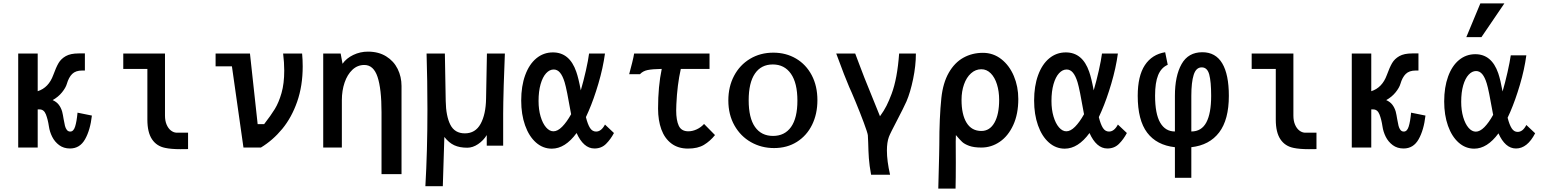

<svg xmlns="http://www.w3.org/2000/svg" viewBox="-20 -863 9040 1123"><path d="M266 -124Q260 -164.5 248.5 -193.8Q237 -223 212 -223H200.5V0H86.5V-550H200.5V-329.5Q264.5 -350 291.5 -424Q308 -469.5 322.5 -494.2Q337 -519 364.8 -534.8Q392.5 -550.5 440 -550.5H476.5V-450.5H460.5Q422.5 -450.5 402.2 -430.5Q382 -410.5 371 -372.5Q364.5 -350 342.8 -323Q321 -296 288 -277.5Q310.5 -267.5 323.5 -250.8Q336.5 -234 343.5 -210.5Q346 -202 348 -190Q350 -178 352 -167Q356.5 -141 360 -127Q363.5 -113 371 -103.2Q378.5 -93.5 391 -93.5Q410 -93.5 419.2 -122.2Q428.5 -151 433.5 -204L517.5 -187Q508 -102.5 477.5 -48.5Q447 5.5 389.5 5.5Q352.5 5.5 326.2 -14Q300 -33.5 285.2 -63Q270.5 -92.5 266 -124Z M842 -163V-460H701V-550H945V-187Q945 -156.5 954.5 -134.2Q964 -112 979.2 -100Q994.5 -88 1011 -87H1080V9L1035.5 9.5Q981 9.5 946 2Q896 -8 869 -48.5Q842 -89 842 -163Z M1336.5 -475H1241V-550H1442L1487 -137H1525Q1564.5 -188 1587.5 -225.5Q1610.5 -263 1626.5 -318.5Q1642.5 -374 1642.5 -450Q1642.5 -496.5 1636 -550H1747Q1750.5 -513.5 1750.5 -475Q1750.5 -361 1718.2 -268.5Q1686 -176 1631 -109.2Q1576 -42.5 1506 0H1404Z M2111 -483Q2071 -483 2041.2 -455Q2011.5 -427 1995.5 -380Q1979.5 -333 1979.5 -277V0H1870.5V-151V-263V-550H1972.5L1983.5 -490Q2005.5 -522 2046 -541.5Q2086.5 -561 2132 -561Q2194 -561 2238.5 -533.5Q2283 -506 2305.8 -460Q2328.5 -414 2328.5 -360V155.5H2211.5V-206Q2211.5 -343.5 2188.2 -413.2Q2165 -483 2111 -483Z M2480 -222.5Q2480 -390 2475 -550H2582L2587 -272Q2588.5 -184 2614 -133.5Q2639.5 -83 2699 -83Q2760.5 -83 2791 -138.5Q2821.5 -194 2823 -286L2828 -550H2933Q2929.5 -477.5 2926.2 -363.2Q2923 -249 2923 -199V-11H2827V-73Q2807.5 -41 2776.2 -20Q2745 1 2713 1Q2668 1 2636.8 -13.5Q2605.5 -28 2579 -62L2570 226H2468Q2480 22 2480 -222.5Z M3028.5 -275Q3028.5 -359.5 3051.8 -423.2Q3075 -487 3117 -521.8Q3159 -556.5 3214 -556.5Q3311.5 -556.5 3350.5 -443.5Q3363.5 -407 3377 -334.5Q3393 -389 3406.8 -450Q3420.5 -511 3425.5 -550H3518.5Q3507 -465.5 3480 -374Q3453 -282.5 3422.5 -212.5L3407 -178Q3417.5 -135.5 3431 -114.5Q3444.5 -93.5 3466.5 -93.5Q3497 -93.5 3518.5 -134.5L3571 -85Q3551.5 -48 3524.5 -21.2Q3497.5 5.5 3457 5.5Q3424.5 5.5 3398.2 -17.8Q3372 -41 3352.5 -85Q3285.5 6.5 3207.5 6.5Q3155.5 6.5 3114.8 -29.5Q3074 -65.5 3051.2 -129.8Q3028.5 -194 3028.5 -275ZM3217 -95Q3241.5 -95 3268 -121.8Q3294.5 -148.5 3320.5 -195L3319 -202.5Q3294.5 -343 3282.5 -382Q3271 -419.5 3255.5 -438Q3240 -456.5 3218.5 -456.5Q3194.5 -456.5 3174.2 -434.5Q3154 -412.5 3142 -370.8Q3130 -329 3130 -272.5Q3130 -222 3142 -181.5Q3154 -141 3174 -118Q3194 -95 3217 -95Z M3689 -550H4130V-460H3962Q3941 -366.5 3936 -253Q3935 -229 3935 -217Q3935 -159.5 3950.2 -127.2Q3965.5 -95 4006 -95Q4030.5 -95 4055.2 -106.5Q4080 -118 4098 -138L4162 -73Q4133.5 -37.5 4097.5 -15.8Q4061.5 6 4004 6Q3946 6 3906.8 -23.8Q3867.5 -53.5 3848.2 -106.2Q3829 -159 3829 -228Q3829 -358 3850.5 -460Q3795 -459 3767.5 -453.2Q3740 -447.5 3723 -429H3660Q3668.5 -460 3677.5 -496.2Q3686.5 -532.5 3689 -550Z M4240 -275.5Q4240 -356 4273.5 -419.5Q4307 -483 4367 -519Q4427 -555 4503 -555Q4577 -555 4635.8 -520.5Q4694.5 -486 4727.8 -423Q4761 -360 4761 -277Q4761 -196.5 4729.8 -133Q4698.5 -69.5 4641 -33.2Q4583.5 3 4507.5 3Q4433.5 3 4372.5 -31.5Q4311.5 -66 4275.8 -129.2Q4240 -192.5 4240 -275.5ZM4644 -274.5Q4644 -377.5 4606 -431.8Q4568 -486 4500 -486Q4432 -486 4395.5 -432.5Q4359 -379 4359 -276.5Q4359 -173 4396 -120.5Q4433 -68 4501.5 -68Q4569.5 -68 4606.8 -120.2Q4644 -172.5 4644 -274.5Z M5058 -29.5Q5057 -60 5056 -72Q5054 -87.5 5032.5 -145.2Q5011 -203 4984.5 -267Q4958 -331 4947 -354Q4923.5 -407.5 4871 -550H4982Q4990 -531 5007.5 -482.5Q5029.5 -423.5 5036 -408L5127 -183Q5150 -214.5 5165 -244.2Q5180 -274 5195 -314Q5228.5 -403.5 5239 -550H5337Q5337 -479 5320.8 -400.8Q5304.5 -322.5 5282 -270Q5266 -234 5224 -153.5Q5209 -125 5196 -99Q5183 -73 5179 -62Q5167.5 -30.5 5167.5 17.5Q5167.5 78.5 5186 159H5075Q5065 105 5062 62.8Q5059 20.5 5058 -29.5Z M5468 240 5473 44 5474 -14.5Q5474 -175.5 5486 -290Q5495.5 -378.5 5529.5 -437.8Q5563.5 -497 5614.8 -525.5Q5666 -554 5729 -554Q5789.5 -554 5836.8 -517Q5884 -480 5910 -418.2Q5936 -356.5 5936 -284Q5936 -196 5906.5 -131.8Q5877 -67.5 5827.8 -33.8Q5778.5 0 5720 0Q5676 0 5648.8 -10Q5621.5 -20 5607.8 -32.8Q5594 -45.5 5571 -73Q5570 -65 5570 -35.5L5570.5 89.5Q5570.5 181.5 5569 240ZM5824 -279Q5824 -328.5 5811.2 -369.5Q5798.5 -410.5 5774.8 -434.2Q5751 -458 5720 -458Q5686 -458 5659.5 -434.2Q5633 -410.5 5618.5 -369.5Q5604 -328.5 5604 -279Q5604 -193 5633.5 -145Q5663 -97 5720 -97Q5769 -97 5796.5 -145.5Q5824 -194 5824 -279Z M6028.5 -275Q6028.5 -359.5 6051.8 -423.2Q6075 -487 6117 -521.8Q6159 -556.5 6214 -556.5Q6311.5 -556.5 6350.5 -443.5Q6363.5 -407 6377 -334.5Q6393 -389 6406.8 -450Q6420.5 -511 6425.5 -550H6518.5Q6507 -465.5 6480 -374Q6453 -282.5 6422.5 -212.5L6407 -178Q6417.5 -135.5 6431 -114.5Q6444.5 -93.5 6466.5 -93.5Q6497 -93.5 6518.5 -134.5L6571 -85Q6551.5 -48 6524.5 -21.2Q6497.5 5.5 6457 5.5Q6424.5 5.5 6398.2 -17.8Q6372 -41 6352.5 -85Q6285.5 6.5 6207.5 6.5Q6155.5 6.5 6114.8 -29.5Q6074 -65.5 6051.2 -129.8Q6028.5 -194 6028.5 -275ZM6217 -95Q6241.5 -95 6268 -121.8Q6294.5 -148.5 6320.5 -195L6319 -202.5Q6294.5 -343 6282.5 -382Q6271 -419.5 6255.5 -438Q6240 -456.5 6218.5 -456.5Q6194.5 -456.5 6174.2 -434.5Q6154 -412.5 6142 -370.8Q6130 -329 6130 -272.5Q6130 -222 6142 -181.5Q6154 -141 6174 -118Q6194 -95 6217 -95Z M6852 -2Q6745 -14 6689.8 -87Q6634.5 -160 6634.5 -302.5Q6634.5 -418.5 6676.2 -481.8Q6718 -545 6795 -557.5L6810 -484Q6772 -467.5 6754 -423.8Q6736 -380 6736 -303.5Q6736 -197 6766 -145.5Q6796 -94 6852 -94V-302.5Q6852 -419 6891 -488.2Q6930 -557.5 7012.5 -557.5Q7090 -557.5 7128.8 -492.5Q7167.5 -427.5 7167.5 -302.5Q7167.5 -163 7110.8 -88.5Q7054 -14 6948 -2V177H6852ZM7064 -302.5Q7064 -385.5 7052.8 -427.2Q7041.5 -469 7009 -469Q6975.5 -469 6961.8 -425.2Q6948 -381.5 6948 -302.5V-94Q7007.5 -94 7035.8 -147Q7064 -200 7064 -302.5Z M7442 -163V-460H7301V-550H7545V-187Q7545 -156.5 7554.5 -134.2Q7564 -112 7579.2 -100Q7594.5 -88 7611 -87H7680V9L7635.5 9.5Q7581 9.5 7546 2Q7496 -8 7469 -48.5Q7442 -89 7442 -163Z M8066 -124Q8060 -164.5 8048.5 -193.8Q8037 -223 8012 -223H8000.5V0H7886.5V-550H8000.5V-329.5Q8064.5 -350 8091.5 -424Q8108 -469.5 8122.5 -494.2Q8137 -519 8164.8 -534.8Q8192.5 -550.5 8240 -550.5H8276.5V-450.5H8260.5Q8222.5 -450.5 8202.2 -430.5Q8182 -410.5 8171 -372.5Q8164.5 -350 8142.8 -323Q8121 -296 8088 -277.5Q8110.5 -267.5 8123.5 -250.8Q8136.5 -234 8143.5 -210.5Q8146 -202 8148 -190Q8150 -178 8152 -167Q8156.5 -141 8160 -127Q8163.5 -113 8171 -103.2Q8178.5 -93.5 8191 -93.5Q8210 -93.5 8219.2 -122.2Q8228.5 -151 8233.5 -204L8317.5 -187Q8308 -102.5 8277.5 -48.5Q8247 5.5 8189.5 5.5Q8152.5 5.5 8126.2 -14Q8100 -33.5 8085.2 -63Q8070.5 -92.5 8066 -124Z M8427 -269.5Q8427 -352.5 8449.8 -415.2Q8472.5 -478 8513.8 -512Q8555 -546 8609 -546Q8704.5 -546 8743 -435Q8756.5 -395 8768.5 -328Q8784 -381 8797.5 -441Q8811 -501 8816.5 -539.5H8907.5Q8896.5 -457 8870 -367.5Q8843.5 -278 8813.5 -208.5L8798 -174.5Q8808.5 -133 8822 -112.2Q8835.5 -91.5 8856.5 -91.5Q8887 -91.5 8907.5 -132L8959 -83.5Q8913 5.5 8847 5.5Q8815 5.5 8789.2 -17.2Q8763.5 -40 8744.5 -83Q8678.5 6.5 8602.5 6.5Q8551.5 6.5 8511.5 -29Q8471.5 -64.5 8449.2 -127.2Q8427 -190 8427 -269.5ZM8556.5 -646 8638.5 -843H8779L8645 -646ZM8612 -93Q8636 -93 8662 -119.2Q8688 -145.5 8713.5 -191.5L8712 -198.5Q8687 -340.5 8676 -374.5Q8665 -411 8649.8 -429.2Q8634.5 -447.5 8613.5 -447.5Q8590 -447.5 8570 -426Q8550 -404.5 8538.2 -363.8Q8526.5 -323 8526.5 -267.5Q8526.5 -218 8538.2 -178Q8550 -138 8569.5 -115.5Q8589 -93 8612 -93Z"/></svg>

Font: JuliaMono
Style: Bold
Weight: 700
Monospace: yes
Designer: cormullion
Foundry: corm
Version: Version 0.055; ttfautohint (v1.8.4)